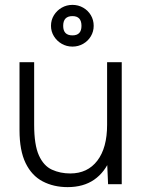

<svg xmlns="http://www.w3.org/2000/svg" viewBox="-20 -755 594 787"><path d="M423 0 419 -92V-500H479V0ZM60 -244V-500H120V-244ZM120 -244Q120 -161 139.5 -118Q159 -75 193 -59.5Q227 -44 268 -44Q339 -44 379 -96.5Q419 -149 419 -243H456Q456 -163 433 -106Q410 -49 366 -18.5Q322 12 257 12Q200 12 155 -11.5Q110 -35 85 -86.5Q60 -138 60 -221V-244ZM277 -564Q253 -564 233 -575.5Q213 -587 201 -606.5Q189 -626 189 -649Q189 -673 201 -692.5Q213 -712 233 -723.5Q253 -735 277 -735Q301 -735 321 -723.5Q341 -712 352.5 -692.5Q364 -673 364 -649Q364 -626 352.5 -606.5Q341 -587 321 -575.5Q301 -564 277 -564ZM277 -610Q314 -610 314 -649Q314 -689 277 -689Q239 -689 239 -649Q239 -610 277 -610Z"/></svg>

Font: Figtree Light Light
Style: Regular
Weight: 300
Version: Version 2.001;gftools[0.9.30]